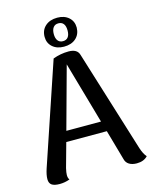

<svg xmlns="http://www.w3.org/2000/svg" viewBox="-134 -1002 879 1102"><g transform="rotate(-15 305.5 -451.0)"><path d="M605 -13Q582 12 540 12Q513 12 495 1Q477 -10 472 -31L421 -211H180L140 -67Q134 -41 134 -27Q134 -9 142 1Q113 12 82 12Q50 12 35 1.5Q20 -9 20 -33Q20 -58 32 -94L234 -693Q279 -710 327 -710Q379 -710 389 -672L576 -69Q588 -32 605 -13ZM403 -273 298 -641 197 -273ZM408 -830Q407 -790 380.5 -766.5Q354 -743 310 -743Q268 -743 242 -766Q216 -789 216 -826Q216 -866 243 -890Q270 -914 314 -914Q356 -914 382 -891Q408 -868 408 -830ZM271 -828Q271 -803 281.5 -789Q292 -775 312 -775Q332 -775 342.5 -788.5Q353 -802 353 -828Q353 -854 342.5 -867.5Q332 -881 312 -881Q292 -881 281.5 -867Q271 -853 271 -828Z"/></g></svg>

Font: Arima Madurai
Style: Bold
Weight: 700
Designer: Joana Correia and Natanael Gama
Foundry: NDISCOVER
Version: Version 1.019